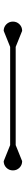

<svg xmlns="http://www.w3.org/2000/svg" viewBox="430 -900 140 1040"><g transform="rotate(-90 500.0 -380.0)"><path d="M97 -380Q97 -401 111.5 -415.5Q126 -430 147 -430L234 -395H766L853 -430Q874 -430 888.5 -415.5Q903 -401 903 -380Q903 -359 888.5 -344.5Q874 -330 853 -330L766 -365H234L147 -330Q126 -330 111.5 -344.5Q97 -359 97 -380Z"/></g></svg>

Font: GL-CurulMinamoto Light
Style: Regular
Weight: 300
Designer: Eunice (kana); Ryoko NISHIZUKA 西塚涼子 (ideographs); Frank Grießhammer (Latin, Greek & Cyrillic); Wenlong ZHANG
Foundry: Gutenberg Labo; Adobe
Version: Version 1.002